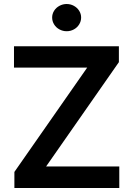

<svg xmlns="http://www.w3.org/2000/svg" viewBox="-20 -938 665 958"><path d="M51.8 -80.1 415 -600.6H49.8V-707H573.2V-627.9L210 -107.4H575.2V0H51.8ZM240.2 -850.6Q240.2 -868.7 250 -884.3Q259.8 -899.9 276.6 -908.9Q293.5 -918 312.5 -918Q332 -918 348.6 -908.9Q365.2 -899.9 375 -884.3Q384.8 -868.7 384.8 -850.6Q384.8 -832 375 -816.2Q365.2 -800.3 348.6 -791.3Q332 -782.2 312.5 -782.2Q293.5 -782.2 276.6 -791.3Q259.8 -800.3 250 -816.2Q240.2 -832 240.2 -850.6Z"/></svg>

Font: Pretendard JP SemiBold
Style: Regular
Weight: 600
Designer: Base glyphs from Inter by Rasmus Andersson; Hangeul glyphs from Noto Sans CJK(Source Han Sans) by Jang Soo-young and Kan
Foundry: Kil Hyung-jin
Version: Version 1.309